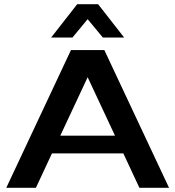

<svg xmlns="http://www.w3.org/2000/svg" viewBox="-20 -900 840 920"><path d="M10 0 320 -660H480L790 0H648L571 -165H229L152 0ZM269 -250H531L400 -530ZM225 -720 350 -880H450L575 -720H473L400 -808L327 -720Z"/></svg>

Font: Xolonium
Style: Regular
Weight: 400
Designer: Severin Meyer
Version: Version 4.2